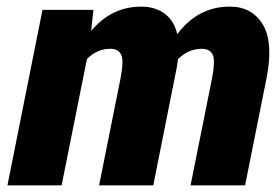

<svg xmlns="http://www.w3.org/2000/svg" viewBox="-20 -558 843 578"><path d="M405.8 -538.1Q446.3 -538.1 475.1 -517.3Q503.9 -496.6 513.7 -455.1Q575.7 -538.1 671.9 -538.1Q738.8 -538.1 771.2 -484.1Q803.7 -430.2 782.2 -321.8L717.8 0H553.7L618.2 -321.8Q628.9 -377 620.1 -394Q611.3 -411.1 587.9 -411.1Q546.4 -411.1 516.1 -379.9Q515.1 -373 513.9 -366.2Q512.7 -359.4 511.7 -352.5L441.4 0H278.3L342.8 -321.8Q353.5 -377 344.5 -394Q335.4 -411.1 312.5 -411.1Q272.5 -411.1 241.7 -380.4L165.5 0H2.4L107.9 -528.3H261.2L254.4 -464.8Q315.4 -538.1 405.8 -538.1Z"/></svg>

Font: Roboto-BlackItalic
Style: Italic
Weight: 900
Italic angle: -12°
Designer: Google
Version: Version 1.100141; 2013